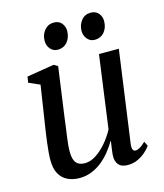

<svg xmlns="http://www.w3.org/2000/svg" viewBox="-113 -831 789 925"><g transform="rotate(-15 282.0 -368.0)"><path d="M169.5 10.5Q136.5 10.5 110.8 -1.8Q85 -14 70 -40.2Q55 -66.5 55 -110Q55 -125.5 56.8 -148Q58.5 -170.5 61.8 -195.8Q65 -221 68.5 -245.2Q72 -269.5 75 -287.5L103.5 -473L48 -497.5L53 -527L189 -549L208.5 -537.5L173.5 -285.5Q171.5 -265.5 168.2 -243.5Q165 -221.5 162 -200Q159 -178.5 157.2 -159.2Q155.5 -140 155.5 -126Q155.5 -98 162.2 -81.8Q169 -65.5 181.8 -58.8Q194.5 -52 213.5 -52Q240 -52 267.8 -69.8Q295.5 -87.5 320.8 -116.8Q346 -146 364 -180L413.5 -542.5H512.5L449 -84.5Q446.5 -66.5 450.5 -57.2Q454.5 -48 464 -48Q474 -48 486 -55Q498 -62 514.5 -78L526 -55Q519.5 -45 503.2 -29.5Q487 -14 463.2 -2Q439.5 10 410.5 10Q378.5 10 364.2 -7.5Q350 -25 351.5 -50.5Q351.5 -53.5 352.2 -61.8Q353 -70 354.5 -80.8Q356 -91.5 357.5 -102.8Q359 -114 360.5 -122L359 -123Q343.5 -97 324 -73Q304.5 -49 280.8 -30.2Q257 -11.5 229.2 -0.5Q201.5 10.5 169.5 10.5ZM227.5 -614Q205.5 -614 191 -631Q176.5 -648 177 -673Q177.5 -703 195.5 -724.2Q213.5 -745.5 241.5 -745.5Q267.5 -745.5 281 -728.8Q294.5 -712 294.5 -689.5Q294 -657.5 276 -635.8Q258 -614 227.5 -614ZM411.5 -614Q390 -614 375.5 -631Q361 -648 361 -673Q362 -703 379.5 -724.2Q397 -745.5 425.5 -745.5Q451 -745.5 465 -728.8Q479 -712 478.5 -689.5Q478.5 -657.5 460.5 -635.8Q442.5 -614 411.5 -614Z"/></g></svg>

Font: Merriweather 60pt
Style: Italic
Weight: 400
Italic angle: -7.8°
Version: Version 2.101